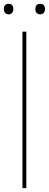

<svg xmlns="http://www.w3.org/2000/svg" viewBox="-21 -974 253 994"><path d="M115.2 -810.1V0H95.2V-810.1ZM47.9 -926.8Q47.9 -914.6 41.5 -907.2Q35.2 -899.9 23.9 -899.9Q12.2 -899.9 5.6 -907.2Q-1 -914.6 -1 -926.8Q-1 -954.1 23.9 -954.1Q47.9 -954.1 47.9 -926.8ZM211.9 -926.8Q211.9 -914.6 205.3 -907.2Q198.7 -899.9 187 -899.9Q175.3 -899.9 168.7 -907.2Q162.1 -914.6 162.1 -926.8Q162.1 -954.1 187 -954.1Q211.9 -954.1 211.9 -926.8Z"/></svg>

Font: Sinkin Sans 100 Thin
Style: Regular
Weight: 100
Designer: Keith Bates
Foundry: K-Type
Version: Sinkin Sans (version 1.0)  by Keith Bates   •   © 2014   www